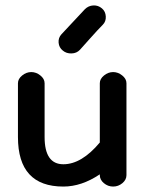

<svg xmlns="http://www.w3.org/2000/svg" viewBox="-20 -676 542 706"><path d="M347 -32V-35Q280 10 213 10Q46 10 46 -172V-370Q46 -386 61.5 -398.5Q77 -411 95 -411Q113 -411 128.5 -398.5Q144 -386 144 -370V-172Q144 -72 213 -72Q280 -72 347 -152V-370Q347 -386 362.5 -398.5Q378 -411 396 -411Q414 -411 429.5 -398.5Q445 -386 445 -370V-32Q445 -15 430 -2.5Q415 10 396 10Q377 10 362 -2.5Q347 -15 347 -32ZM211 -490Q197 -501 195.5 -519Q194 -537 206 -550Q290 -640 292 -642Q305 -655 323 -656Q341 -657 355 -645Q368 -634 369 -615.5Q370 -597 358 -585Q341 -568 312 -535.5Q283 -503 274 -493Q262 -480 243 -479.5Q224 -479 211 -490Z"/></svg>

Font: Hoogli
Style: Bold
Weight: 700
Designer: Anand Singh Naorem
Foundry: Brand New Type
Version: Version 1.00 b007